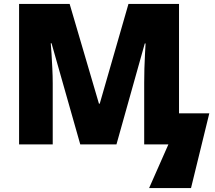

<svg xmlns="http://www.w3.org/2000/svg" viewBox="-20 -734 1092 976"><path d="M388 0 242 -514H238Q240 -494 242 -460Q244 -426 246 -386.5Q248 -347 248 -310V0H77V-714H334L483 -207H487L633 -714H890V-158H1044L951 222H738L836 0H713V-313Q713 -347 714 -385.5Q715 -424 717 -458.5Q719 -493 720 -513H716L572 0Z"/></svg>

Font: Noto Sans Black
Style: Regular
Weight: 900
Designer: Monotype Design Team
Foundry: Monotype Imaging Inc.
Version: Version 2.007